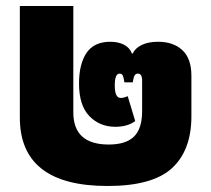

<svg xmlns="http://www.w3.org/2000/svg" viewBox="-20 -604 703 639"><path d="M46 -213V-584H224V-230Q224 -123 342 -123Q399 -123 426 -149.5Q453 -176 453 -234V-336Q453 -359 439 -359Q431 -359 427.5 -352Q424 -345 422 -330H394Q392 -345 389 -352Q386 -359 378 -359Q362 -359 362 -320Q362 -298 367 -288Q372 -278 382 -278Q392 -278 405 -284L430 -201Q404 -182 364 -182Q312 -182 277.5 -217.5Q243 -253 243 -326Q243 -391 268 -428Q293 -465 347 -465Q374 -465 393 -455Q412 -445 419 -426H422Q430 -444 452 -454.5Q474 -465 506 -465Q557 -465 587 -437Q617 -409 617 -352V-217Q617 -104 552.5 -44.5Q488 15 338 15Q46 15 46 -213Z"/></svg>

Font: Noto Sans Thai Black
Style: Regular
Weight: 900
Designer: Monotype Design Team
Foundry: Monotype Imaging Inc.
Version: Version 1.000